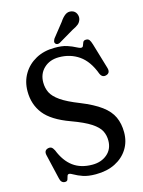

<svg xmlns="http://www.w3.org/2000/svg" viewBox="-132 -958 781 1049"><g transform="rotate(-15 259.0 -434.0)"><path d="M277 14Q233.5 14 205 4Q176.5 -6 159.8 -16Q143 -26 135.5 -26Q127 -26 124.5 -16.8Q122 -7.5 118.8 1.8Q115.5 11 103.5 11Q80.5 11 75 -18.5L42.5 -158Q37 -185 61 -191Q72.5 -193.5 80 -189Q87.5 -184.5 95 -170Q120.5 -105.5 164 -73.5Q207.5 -41.5 272.5 -41.5Q323 -41.5 356.2 -69.8Q389.5 -98 390 -145.5Q390.5 -175.5 377.8 -201Q365 -226.5 328.2 -250.8Q291.5 -275 219 -301.5Q117 -338.5 75 -392Q33 -445.5 33 -519.5Q33 -575 58.8 -618.2Q84.5 -661.5 130.5 -686.8Q176.5 -712 237 -712Q279.5 -712.5 307.5 -703Q335.5 -693.5 352.5 -684Q369.5 -674.5 379 -674.5Q387.5 -674.5 390.2 -683.5Q393 -692.5 397.2 -701.5Q401.5 -710.5 414.5 -710.5Q426.5 -710.5 432.8 -702.8Q439 -695 445 -675L487.5 -532Q496.5 -502.5 473 -494.5Q448 -486 436.5 -513Q409 -587.5 359.8 -621.8Q310.5 -656 246.5 -656Q194.5 -656 161.5 -625Q128.5 -594 128.5 -544.5Q128.5 -513.5 141.2 -487.2Q154 -461 189.8 -436Q225.5 -411 294.5 -384Q366.5 -355 408.2 -324Q450 -293 467.5 -255Q485 -217 485 -168Q485 -115 459.2 -74Q433.5 -33 387 -9.5Q340.5 14 277 14ZM311.5 -838.5Q327 -862 343.2 -873.5Q359.5 -885 379.5 -880Q397 -875.5 404.8 -860Q412.5 -844.5 408.5 -828Q403.5 -811 391.5 -801.2Q379.5 -791.5 358 -781.5L271.5 -730.5Q255.5 -723 246.5 -734Q242 -740 244 -747Q246 -754 250 -761Z"/></g></svg>

Font: Fraunces 144pt SuperSoft
Style: Regular
Weight: 400
Version: Version 1.000;[b76b70a41]